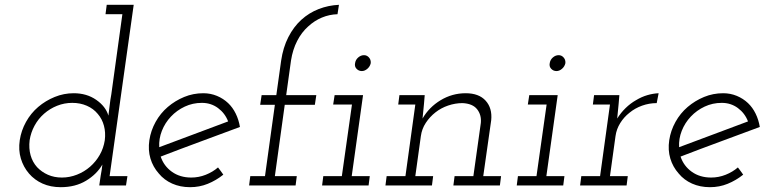

<svg xmlns="http://www.w3.org/2000/svg" viewBox="-20 -770 3177 797"><path d="M398 -41Q400 -53 402 -64Q404 -75 405 -87Q382 -47 337.5 -20Q293 7 232 7Q190 7 156.5 -8Q123 -23 100 -50Q77 -77 66.5 -112Q56 -147 62 -188Q68 -228 88 -264Q108 -300 138.5 -326Q169 -352 207 -367.5Q245 -383 286 -383Q340 -383 379.5 -355.5Q419 -328 430 -290Q433 -312 435.5 -334.5Q438 -357 442 -378L488 -711H418L423 -750H535L435 -39H509L503 0H392ZM103 -188Q99 -154 107 -125.5Q115 -97 134 -76Q153 -56 179 -44.5Q205 -33 237 -33Q269 -33 299.5 -45Q330 -57 354 -78Q378 -99 394 -127Q410 -155 415 -188Q419 -220 411.5 -248Q404 -276 386 -297Q368 -319 340.5 -331Q313 -343 280 -343Q247 -343 217 -331Q187 -319 163 -298Q139 -277 123.5 -248.5Q108 -220 103 -188Z M976 -243Q893 -212 811.5 -182Q730 -152 647 -120Q660 -81 693.5 -57Q727 -33 774 -33Q805 -33 834 -44.5Q863 -56 885 -75Q891 -68 896 -60.5Q901 -53 907 -45Q877 -21 842.5 -7Q808 7 769 7Q728 7 694.5 -8Q661 -23 639 -50Q615 -77 604.5 -112Q594 -147 600 -188Q606 -228 626 -264Q646 -300 676.5 -326Q707 -352 744.5 -367.5Q782 -383 824 -383Q854 -383 880.5 -372Q907 -361 927 -342Q946 -324 958.5 -298.5Q971 -273 976 -243ZM818 -343Q780 -343 747 -327.5Q714 -312 689.5 -286Q665 -260 652 -227Q639 -194 641 -159Q713 -186 784 -212.5Q855 -239 927 -266Q914 -300 885 -321.5Q856 -343 818 -343Z M1019 -39H1080L1121 -335H1060L1066 -375H1127L1147 -518Q1155 -573 1177 -616Q1199 -659 1231 -688Q1263 -717 1303 -732.5Q1343 -748 1387 -750L1381 -711Q1347 -710 1316 -697Q1285 -684 1259 -660Q1232 -636 1213.5 -600Q1195 -564 1188 -519L1168 -375H1293L1287 -335H1162L1121 -39H1212L1207 0H1014Z M1322 -39H1399L1441 -336H1363L1369 -375H1487L1440 -39H1515L1510 0H1317ZM1454 -508Q1456 -522 1467 -531.5Q1478 -541 1491 -541Q1503 -541 1511.5 -531.5Q1520 -522 1519 -508Q1516 -494 1505 -484.5Q1494 -475 1482 -475Q1469 -475 1460 -484.5Q1451 -494 1454 -508Z M1867 -39H1945L1976 -260Q1979 -293 1960.5 -316.5Q1942 -340 1900 -342Q1870 -342 1840.5 -332Q1811 -322 1787.5 -303.5Q1764 -285 1747.5 -260Q1731 -235 1727 -205L1704 -39H1778L1773 0H1580L1585 -39H1663L1704 -336H1633L1638 -375H1743L1740 -339Q1738 -322 1737 -308.5Q1736 -295 1734 -278Q1761 -325 1809 -354Q1857 -383 1913 -383Q1968 -383 1996 -352Q2024 -321 2019 -271L1986 -39H2060L2055 0H1862Z M2130 -39H2207L2249 -336H2171L2177 -375H2295L2248 -39H2323L2318 0H2125ZM2262 -508Q2264 -522 2275 -531.5Q2286 -541 2299 -541Q2311 -541 2319.5 -531.5Q2328 -522 2327 -508Q2324 -494 2313 -484.5Q2302 -475 2290 -475Q2277 -475 2268 -484.5Q2259 -494 2262 -508Z M2393 -39H2471L2512 -336H2441L2446 -375H2551L2548 -339Q2546 -322 2545 -308.5Q2544 -295 2542 -278Q2557 -302 2577 -321.5Q2597 -341 2620 -354Q2643 -368 2667 -375Q2691 -382 2714 -383L2706 -342Q2675 -342 2645.5 -331.5Q2616 -321 2593 -302Q2570 -284 2554.5 -259Q2539 -234 2535 -205L2512 -39H2586L2581 0H2388Z M3134 -243Q3051 -212 2969.5 -182Q2888 -152 2805 -120Q2818 -81 2851.5 -57Q2885 -33 2932 -33Q2963 -33 2992 -44.5Q3021 -56 3043 -75Q3049 -68 3054 -60.5Q3059 -53 3065 -45Q3035 -21 3000.5 -7Q2966 7 2927 7Q2886 7 2852.5 -8Q2819 -23 2797 -50Q2773 -77 2762.5 -112Q2752 -147 2758 -188Q2764 -228 2784 -264Q2804 -300 2834.5 -326Q2865 -352 2902.5 -367.5Q2940 -383 2982 -383Q3012 -383 3038.5 -372Q3065 -361 3085 -342Q3104 -324 3116.5 -298.5Q3129 -273 3134 -243ZM2976 -343Q2938 -343 2905 -327.5Q2872 -312 2847.5 -286Q2823 -260 2810 -227Q2797 -194 2799 -159Q2871 -186 2942 -212.5Q3013 -239 3085 -266Q3072 -300 3043 -321.5Q3014 -343 2976 -343Z"/></svg>

Font: Josefin Slab
Style: Italic
Weight: 400
Italic angle: -12°
Designer: Santiago Orozco
Foundry: Typemade
Version: Version 2.000